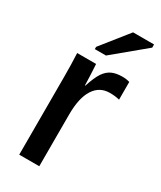

<svg xmlns="http://www.w3.org/2000/svg" viewBox="-187 -801 727 867"><g transform="rotate(30 176.0 -367.5)"><path d="M173.8 -270V0H69.3V-404.8Q69.3 -438 68.6 -468.3Q67.9 -498.5 66.4 -528.3H165Q166 -511.7 167 -494.6Q168 -477.5 168.5 -462.4Q168.9 -447.3 169.4 -435.8Q169.9 -424.3 169.9 -418.9H171.9Q188 -468.8 205.1 -494.6Q221.7 -518.6 243.7 -528.3Q265.6 -538.1 297.9 -538.1Q318.4 -538.1 335.4 -532.7V-440.4Q313.5 -446.3 284.7 -446.3Q231.4 -446.3 202.6 -401.1Q173.8 -356 173.8 -270ZM347.7 -718.8 184.6 -583.5H126.5V-595.2L238.3 -735.4H347.7Z"/></g></svg>

Font: Arimo Medium
Style: Regular
Weight: 500
Designer: Steve Matteson
Foundry: Monotype Imaging Inc.
Version: Version 1.33